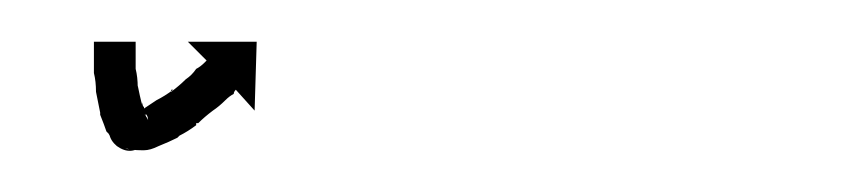

<svg xmlns="http://www.w3.org/2000/svg" viewBox="-20 -97 403 92"><path d="M45 -75Q45 -75 45 -75Q45 -75 45 -75Q45 -75 45 -75Q45 -75 45 -75Q45 -73 45 -71Q45 -71 45 -71Q45 -71 45 -71Q45 -71 45 -71Q45 -71 45 -71Q45 -67 45 -64Q45 -64 45 -64Q45 -64 45 -64Q45 -64 45 -64Q45 -64 45 -64Q46 -60 46 -55Q46 -55 46 -55Q46 -55 46 -56Q46 -56 46 -56Q46 -56 46 -56Q47 -51 48 -47Q48 -47 48 -47Q48 -47 48 -47Q48 -47 48 -47.5Q48 -48 48 -48Q49 -44 50 -42Q50 -42 50 -42Q50 -42 50 -42Q50 -42 49.5 -42Q49 -42 49 -42Q50 -42 50 -41Q55 -34 49 -28Q43 -22 36 -27Q30 -32 33.5 -40Q37 -48 45 -45Q45 -45 44 -45Q44 -45 44 -45Q45 -45 48 -45Q48 -45 48 -45Q47 -45 47 -45Q47 -45 49 -46Q49 -46 49 -46Q49 -46 49 -45Q49 -45 49 -45Q49 -45 49 -45Q52 -47 55 -49Q55 -49 55 -49Q55 -49 55 -49Q55 -49 55 -49Q55 -49 55 -49Q59 -51 63 -54Q63 -54 62.5 -54Q62 -54 62 -54Q62 -54 62 -53.5Q62 -53 62 -53Q66 -56 69 -59Q69 -59 69 -59Q69 -59 69 -59Q69 -59 69 -59Q69 -59 69 -59Q72 -61 74 -64Q74 -64 74 -64Q74 -64 74 -64Q74 -64 74 -64Q74 -64 74 -64Q76 -65 78 -67Q78 -67 79 -68L70 -77H103L102 -44L93 -54Q92 -53 92 -52Q90 -51 88 -49Q88 -49 88 -49Q88 -49 88 -49Q88 -49 88 -49Q88 -49 88 -49Q85 -46 82 -44Q82 -44 82 -44Q82 -44 82 -44Q82 -44 82 -44Q82 -44 82 -44Q78 -41 75 -38Q75 -38 74.5 -38Q74 -38 74 -38Q74 -38 74 -37.5Q74 -37 74 -37Q70 -34 66 -32Q66 -32 66 -32Q66 -32 65 -31Q65 -31 65 -31Q65 -31 65 -31Q61 -29 56 -27Q56 -27 56 -27Q56 -27 56 -27Q56 -27 56 -27Q56 -27 56 -27Q52 -25 49 -25Q49 -25 49 -25Q48 -25 48 -25Q43 -25 40 -26Q40 -26 40 -26Q39 -26 39 -26Q39 -26 39 -26Q40 -26 40 -26Q42 -25 43 -26Q53 -27 51 -39Q51 -42 49 -43Q47 -44 48 -43Q55 -38 47 -30Q39 -23 34 -30Q33 -31 32 -33Q32 -33 32 -33Q32 -33 32 -33Q32 -33 31.5 -33.5Q31 -34 31 -34Q30 -37 28 -42Q28 -42 28 -42Q28 -42 28 -42Q28 -43 28 -43Q28 -43 28 -43Q27 -48 26 -53Q26 -53 26 -53Q26 -53 26 -53Q26 -53 26 -53Q26 -53 26 -53Q26 -58 25 -62Q25 -62 25 -62Q25 -62 25 -62Q25 -62 25 -62Q25 -62 25 -62Q25 -67 25 -70Q25 -70 25 -70Q25 -70 25 -70Q25 -70 25 -70Q25 -70 25 -70Q25 -73 25 -75Q25 -75 25 -75Q25 -75 25 -75Q25 -75 25 -75Q25 -75 25 -75Q25 -76 25 -77H45Q45 -76 45 -75Z"/></svg>

Font: FRB American Cursive Just Arrows Black
Style: Bold Italic
Weight: 900
Italic angle: -25°
Version: Version 2.0;Modular Font Editor K font №1